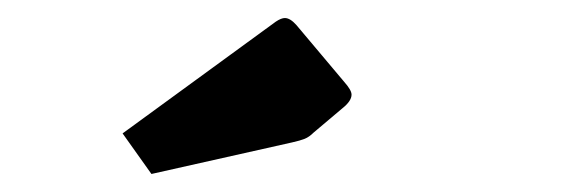

<svg xmlns="http://www.w3.org/2000/svg" viewBox="-20 -745 640 213"><path d="M148 -552 116 -597 286 -721Q292 -725 296 -725Q302 -725 309 -717L362 -654Q370 -645 370 -640Q370 -633 360 -625L328 -598Q323 -593 318 -591Q313 -589 304 -587Z"/></svg>

Font: Changa ExtraLight SemiBold
Style: Regular
Weight: 600
Version: Version 3.002; ttfautohint (v1.8.2)